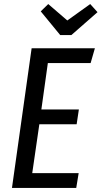

<svg xmlns="http://www.w3.org/2000/svg" viewBox="-20 -927 501 947"><path d="M427 -616H216L184 -387H369L358 -314H174L139 -73H368L356 0H39L136 -689H448ZM461 -867 332 -754H277L181 -871L218 -907L312 -826L425 -907Z"/></svg>

Font: Fira Sans Compressed
Style: Italic
Weight: 400
Width: 1
Italic angle: -8°
Designer: bBox Type GmbH & Carrois Corporate GbR & Edenspiekermann AG
Foundry: bBox Type GmbH & Carrois Corporate GbR & Edenspiekermann AG
Version: Version 4.301